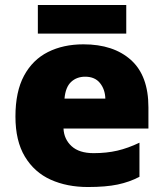

<svg xmlns="http://www.w3.org/2000/svg" viewBox="-20 -741 658 771"><path d="M315 -563Q436 -563 506 -500Q576 -437 576 -310V-225H235Q237 -182 267.5 -154Q298 -126 356 -126Q408 -126 451 -136Q494 -146 540 -168V-31Q500 -10 452.5 0Q405 10 333 10Q249 10 183.5 -19.5Q118 -49 80 -112Q42 -175 42 -273Q42 -373 76.5 -437Q111 -501 172.5 -532Q234 -563 315 -563ZM322 -433Q288 -433 265.5 -412Q243 -391 239 -345H403Q402 -382 381.5 -407.5Q361 -433 322 -433ZM487 -721V-606H132V-721Z"/></svg>

Font: Noto Sans Gurmukhi UI Black
Style: Regular
Weight: 900
Designer: Jelle Bosma - Monotype Design Team
Foundry: Monotype Imaging Inc.
Version: Version 2.004; ttfautohint (v1.8.4.7-5d5b)